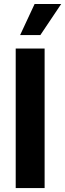

<svg xmlns="http://www.w3.org/2000/svg" viewBox="-20 -953 330 973"><path d="M206.1 0H59.6V-707H206.1ZM155.3 -932.6H290L184.6 -775.4H82Z"/></svg>

Font: Pretendard Std
Style: Bold
Weight: 700
Designer: Base glyphs from Inter by Rasmus Andersson; Hangeul glyphs from Noto Sans CJK(Source Han Sans) by Jang Soo-young and Kan
Foundry: Kil Hyung-jin
Version: Version 1.309